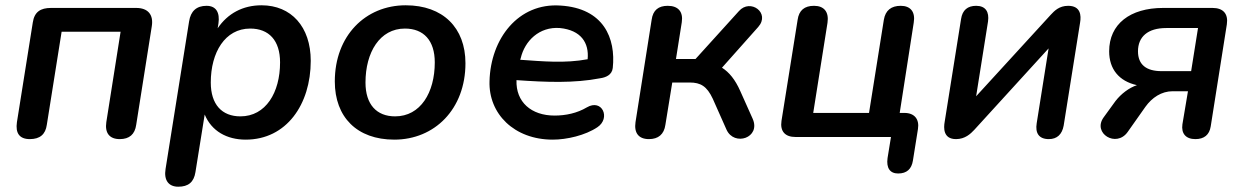

<svg xmlns="http://www.w3.org/2000/svg" viewBox="-20 -518 4703 726"><path d="M93 8C131 8 152 -10 157 -46L213 -398H436L382 -56C376 -15 394 8 433 8C469 8 490 -10 495 -46L554 -419C561 -463 539 -488 495 -488H173C133 -488 110 -473 104 -433L44 -56C38 -15 53 8 93 8Z M654 188C692 188 713 171 719 133L754 -85C780 -22 838 10 909 10C1063 10 1155 -123 1155 -288C1155 -417 1081 -498 969 -498C898 -498 841 -467 803 -411L806 -429C812 -471 797 -496 761 -496C723 -496 701 -476 695 -437L606 121C599 164 618 188 654 188ZM889 -78C819 -78 777 -123 777 -206C777 -320 831 -410 926 -410C997 -410 1039 -365 1039 -282C1039 -168 985 -78 889 -78Z M1471 10C1623 10 1740 -105 1740 -279C1740 -413 1655 -498 1514 -498C1362 -498 1246 -383 1246 -210C1246 -75 1330 10 1471 10ZM1474 -78C1404 -78 1362 -123 1362 -206C1362 -320 1416 -410 1511 -410C1582 -410 1624 -365 1624 -282C1624 -168 1570 -78 1474 -78Z M2070 10C2123 10 2193 -6 2239 -37C2290 -71 2257 -146 2199 -112C2162 -90 2119 -81 2077 -81C1989 -81 1930 -132 1933 -215C2046 -207 2151 -203 2249 -222C2270 -225 2294 -234 2297 -261C2309 -373 2263 -487 2099 -497C1940 -508 1835 -372 1831 -211C1827 -88 1924 10 2070 10ZM1947 -292 1949 -298C1964 -363 2019 -418 2097 -412C2177 -404 2208 -356 2202 -294C2116 -278 2033 -286 1947 -292Z M2434 8C2469 8 2491 -10 2496 -46L2522 -206H2588C2629 -206 2653 -192 2675 -145L2727 -28C2756 37 2858 3 2826 -69L2779 -174C2760 -217 2737 -245 2710 -262L2847 -416C2894 -469 2817 -525 2774 -476L2610 -295H2536L2558 -434C2564 -474 2544 -496 2505 -496C2470 -496 2449 -480 2444 -443L2383 -56C2377 -15 2395 8 2434 8Z M3376 138C3409 138 3427 121 3432 89L3451 -30C3457 -67 3438 -91 3400 -91H3382L3435 -432C3442 -473 3423 -496 3386 -496C3350 -496 3328 -479 3322 -443L3266 -91H3055L3109 -432C3115 -473 3096 -496 3058 -496C3022 -496 3001 -479 2996 -443L2935 -61C2929 -21 2949 0 2988 0H3349L3336 80C3331 117 3345 138 3376 138Z M3595 8C3629 8 3650 -12 3664 -27L3945 -335L3900 -52C3894 -15 3908 8 3946 8C3977 8 3996 -10 4002 -43L4064 -432C4069 -460 4066 -496 4019 -496C3985 -496 3967 -477 3953 -462L3671 -154L3716 -437C3721 -473 3707 -496 3671 -496C3639 -496 3619 -480 3614 -446L3552 -57C3548 -35 3546 8 3595 8Z M4500 8C4533 8 4553 -8 4558 -40L4619 -426C4625 -466 4605 -488 4565 -488H4378C4253 -488 4174 -427 4174 -324C4174 -257 4211 -211 4279 -196C4249 -186 4219 -163 4198 -136L4153 -74C4110 -14 4201 42 4244 -19L4311 -114C4336 -149 4372 -173 4414 -173H4472L4451 -48C4446 -13 4464 8 4500 8ZM4372 -249C4315 -249 4283 -273 4283 -324C4283 -379 4320 -412 4390 -412H4510L4484 -249Z"/></svg>

Font: SN Pro Semibold
Style: Italic
Weight: 600
Italic angle: -9°
Designer: Tobias Whetton
Foundry: Supernotes
Version: Version 1.001;Glyphs 3.2 (3249)